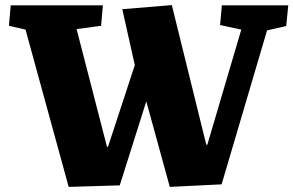

<svg xmlns="http://www.w3.org/2000/svg" viewBox="-20 -722 1149 752"><path d="M788 -155H792L925 -606L842 -624L849 -701H1109L1101 -620L1026 -603L848 0L645 10L553 -325L449 4L249 10L80 -606L15 -621L22 -701H383L376 -621L280 -608L399 -147H403L508 -467L459 -686L653 -702Z"/></svg>

Font: Literata ExtraBold
Style: Italic
Weight: 800
Italic angle: -2°
Designer: Latin by Veronika Burian and Jose Scaglione. Greek by Irene Vlachou. Cyrillic by Vera Evstafieva
Foundry: TypeTogether
Version: Version 3.002